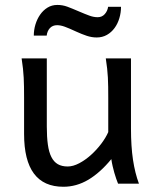

<svg xmlns="http://www.w3.org/2000/svg" viewBox="-20 -730 619 763"><path d="M231.9 12.2Q75.7 12.2 75.7 -197.8V-341.8Q75.7 -365.2 75.4 -384.3Q75.2 -403.3 74.2 -421.1Q73.2 -439 71.3 -457.5Q69.3 -476.1 65.9 -498H166V-227.1Q166 -185.5 170.2 -155.5Q174.3 -125.5 184.1 -106.2Q193.8 -86.9 209.7 -77.6Q225.6 -68.4 249 -68.4Q270.5 -68.4 294.9 -81.3Q319.3 -94.2 341.6 -114.3Q363.8 -134.3 382.1 -158.4Q400.4 -182.6 410.2 -205.1V-341.8Q410.2 -365.7 409.9 -385Q409.7 -404.3 408.7 -421.9Q407.7 -439.5 405.8 -457.5Q403.8 -475.6 400.4 -498H500.5V-219.7Q500.5 -148.4 508.5 -95Q516.6 -41.5 532.2 0H449.2Q445.8 -8.3 441.9 -19.5Q438 -30.8 434.3 -43.5Q430.7 -56.2 427.5 -70.1Q424.3 -84 422.4 -97.7Q377.9 -43.5 330.8 -15.6Q283.7 12.2 231.9 12.2ZM114.3 -588.4Q114.3 -610.8 120.8 -632.6Q127.4 -654.3 139.4 -671.6Q151.4 -689 168.7 -699.7Q186 -710.4 208 -710.4Q228.5 -710.4 247.6 -703.4Q266.6 -696.3 292.5 -685.1Q318.8 -673.8 335.7 -667.7Q352.5 -661.6 368.2 -661.6Q385.3 -661.6 396.2 -673.8Q407.2 -686 409.7 -703.1H460.9Q460.9 -679.7 454.3 -657.7Q447.8 -635.7 435.3 -618.7Q422.9 -601.6 404.8 -591.3Q386.7 -581.1 364.3 -581.1Q344.7 -581.1 325 -587.6Q305.2 -594.2 282.7 -604.5Q254.4 -617.7 237.5 -623.8Q220.7 -629.9 207 -629.9Q189 -629.9 178.2 -618.2Q167.5 -606.4 165.5 -588.4H114.3Z"/></svg>

Font: Andika DR AuSIL
Style: Regular
Weight: 400
Designer: Annie Olsen & Victor Gaultney
Foundry: SIL International
Version: Version 0.003